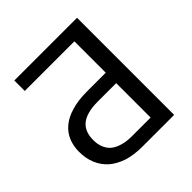

<svg xmlns="http://www.w3.org/2000/svg" viewBox="-191 -859 1002 1002"><g transform="rotate(-45 310.0 -358.5)"><path d="M431.6 -77.1Q431.6 -140.6 431.6 -331.1Q397.5 -331.1 293 -331.1Q251 -331.1 221.7 -322.3Q192.4 -314.5 172.9 -297.9Q154.3 -282.2 145.5 -258.8Q136.7 -235.4 136.7 -205.1Q136.7 -176.8 145.5 -153.3Q154.3 -129.9 172.9 -112.3Q192.4 -95.7 221.7 -86.9Q252 -77.1 293 -77.1Q338.9 -77.1 431.6 -77.1ZM528.3 -716.8Q528.3 -537.1 528.3 0Q469.7 0 293 0Q233.4 0 185.5 -14.6Q138.7 -30.3 106.4 -57.6Q74.2 -85.9 57.6 -126Q41 -165 41 -214.8Q41 -256.8 55.7 -293Q70.3 -328.1 100.6 -353.5Q131.8 -379.9 179.7 -393.6Q226.6 -408.2 293 -408.2Q338.9 -408.2 431.6 -408.2Q431.6 -465.8 431.6 -639.6Q340.8 -639.6 65.4 -639.6Q65.4 -659.2 65.4 -716.8Q181.6 -716.8 528.3 -716.8Z"/></g></svg>

Font: Lato
Style: Regular
Weight: 400
Designer: Lukasz Dziedzic with Adam Twardoch and Botio Nikoltchev
Version: Version 2.015; 2015-08-06; http://www.latofonts.com/